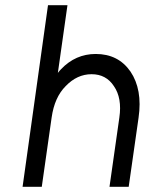

<svg xmlns="http://www.w3.org/2000/svg" viewBox="-20 -720 570 740"><path d="M476 0 514 -266Q522 -321 514 -365.5Q506 -410 483 -444Q436 -512 349 -512Q271 -512 215 -453Q212 -450 209 -446.5Q206 -443 203 -439L240 -700H165L67 0H141L179 -267Q190 -345 233 -388Q277 -434 333 -434Q389 -434 419 -388Q451 -342 440 -267L402 0Z"/></svg>

Font: Unageo
Style: Regular-Italic
Weight: 400
Designer: Richard Sepsi
Foundry: Richard Sepsi
Version: Version 2.000